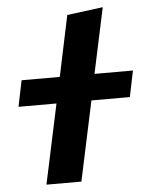

<svg xmlns="http://www.w3.org/2000/svg" viewBox="-53 -778 629 821"><g transform="rotate(-5 262.0 -367.5)"><path d="M113 0 186 -342H23L46 -454H210L265 -715L419 -735L359 -454H524L501 -342H336L263 0Z"/></g></svg>

Font: Radio Canada
Style: Italic
Weight: 400
Italic angle: -12°
Designer: Charles Daoud, Etienne Aubert Bonn, Alexandre Saumier Demers, Jacques Le Bailly
Foundry: Radio-Canada
Version: Version 2.104;gftools[0.9.28.dev5+ged2979d]